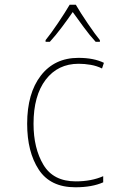

<svg xmlns="http://www.w3.org/2000/svg" viewBox="-20 -783 540 813"><path d="M191 -606Q215 -632 242 -668Q269 -704 288 -732Q309 -703 334.5 -668Q360 -633 385 -606H403V-613Q384 -636 352 -683Q320 -730 301 -763H275Q257 -732 226 -686Q195 -640 173 -613V-606ZM417 -11V-37Q367 -15 301 -15Q206 -15 164 -85Q122 -155 122 -259Q122 -378 173.5 -445.5Q225 -513 313 -513Q338 -513 364 -508.5Q390 -504 412 -493L420 -517Q377 -538 312 -538Q211 -538 153 -463Q95 -388 95 -259Q95 -140 144 -65Q193 10 299 10Q370 10 417 -11Z"/></svg>

Font: Noto Sans Mono UI Condensed Thin
Style: Regular
Weight: 250
Width: 3
Designer: Monotype Design team
Foundry: Monotype Imaging Inc.
Version: 1.000